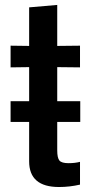

<svg xmlns="http://www.w3.org/2000/svg" viewBox="-20 -751 370 778"><path d="M219.2 6.8Q98.1 6.8 98.1 -97.2V-256.8H22.9V-340.8H98.1V-479L22.9 -478V-565.9L98.1 -564.9V-721.2L211.9 -731V-564.9L304.2 -565.9V-478L211.9 -479V-340.8H305.2V-256.8H211.9V-142.1Q211.9 -110.8 220.9 -100.3Q230 -89.8 257.8 -89.8Q283.7 -89.8 304.2 -95.2V-2.9Q261.7 6.8 219.2 6.8Z"/></svg>

Font: BDO Grotesk Medium
Style: Regular
Weight: 500
Designer: Deni Anggara
Foundry: Lokal Container
Version: Version 2.000